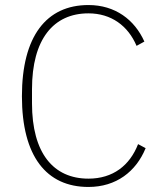

<svg xmlns="http://www.w3.org/2000/svg" viewBox="-20 -730 653 762"><path d="M331 12C441 12 520 -49 558 -142L528 -158C495 -73 428 -21 331 -21C192 -21 107 -122 107 -320V-376C107 -574 192 -677 331 -677C421 -677 488 -628 522 -548L553 -565C514 -652 437 -710 331 -710C164 -710 67 -586 67 -348C67 -110 164 12 331 12Z"/></svg>

Font: IBM Plex Devanagari ExtraLight
Style: Regular
Weight: 200
Designer: Mike Abbink, Paul van der Laan, Pieter van Rosmalen, Erin McLaughlin
Foundry: Bold Monday
Version: Version 1.0